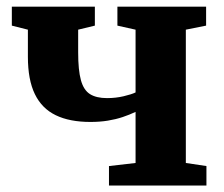

<svg xmlns="http://www.w3.org/2000/svg" viewBox="-20 -572 691 592"><path d="M316 0V-60L398 -69.5V-227Q379 -218 358 -211Q337 -204 312.5 -200Q288 -196 259 -196Q194.5 -196 151.8 -216.8Q109 -237.5 87.5 -281.8Q66 -326 66 -397V-480.5L16.5 -493V-551.5H272.5V-493L221 -480.5V-410.5Q221 -355.5 229.5 -324.8Q238 -294 257.5 -281.8Q277 -269.5 310 -269.5Q336.5 -269.5 361 -275.2Q385.5 -281 398 -287V-480.5L342 -493V-551.5H615.5V-493L553 -480.5V-69.5L616.5 -60V0Z"/></svg>

Font: Merriweather 28pt ExtraBold
Style: Regular
Weight: 800
Version: Version 2.100